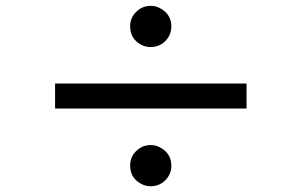

<svg xmlns="http://www.w3.org/2000/svg" viewBox="-20 -711 1040 662"><path d="M169.9 -422.9H830.1V-336.9H169.9ZM500.5 -690.9Q520 -690.9 538.1 -679.2Q570.8 -658.2 570.8 -619.6Q570.8 -591.8 551.3 -570.8Q530.3 -548.8 499 -548.8Q481.9 -548.8 466.8 -556.6Q428.7 -577.1 428.7 -620.6Q428.7 -652.8 454.1 -674.3Q473.6 -690.9 500.5 -690.9ZM500.5 -210.9Q520 -210.9 538.1 -199.2Q570.8 -178.2 570.8 -139.6Q570.8 -111.3 551.3 -90.8Q530.3 -68.8 499 -68.8Q481.9 -68.8 466.8 -77.1Q428.7 -97.2 428.7 -140.6Q428.7 -172.9 454.1 -194.3Q473.6 -210.9 500.5 -210.9Z"/></svg>

Font: BIZ UDGothic
Style: Bold
Weight: 700
Monospace: yes
Designer: TypeBank Co., Ltd.
Foundry: Morisawa Inc.
Version: Version 1.05